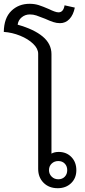

<svg xmlns="http://www.w3.org/2000/svg" viewBox="-61 -981 449 1011"><path d="M341 -85Q341 -43 313.5 -16.5Q286 10 243 10Q197 10 168.5 -18.5Q140 -47 140 -92V-698Q140 -725 113.5 -750.5Q87 -776 45 -793Q3 -810 -41 -813Q-40 -886 -1.5 -923.5Q37 -961 95 -961Q121 -961 143 -954Q165 -947 197 -933Q211 -926 224.5 -921Q238 -916 247 -916Q273 -916 279 -953L333 -941Q325 -902 304.5 -880.5Q284 -859 255 -859Q237 -859 219 -865Q201 -871 177 -882Q147 -894 130.5 -899.5Q114 -905 96 -905Q72 -905 53.5 -890Q35 -875 32 -851Q118 -827 164 -788.5Q210 -750 210 -696V-172Q225 -181 248 -181Q289 -181 315 -154Q341 -127 341 -85ZM293 -85Q293 -106 280 -119.5Q267 -133 246 -133Q225 -133 211 -119.5Q197 -106 197 -85Q197 -65 211 -51Q225 -37 246 -37Q267 -37 280 -50.5Q293 -64 293 -85Z"/></svg>

Font: Sarabun Light
Style: Regular
Weight: 300
Designer: Suppakit Chalermlarp | Katatrad Co.,Ltd.
Foundry: Cadson Demak Co.,Ltd.
Version: Version 1.000; ttfautohint (v1.6)